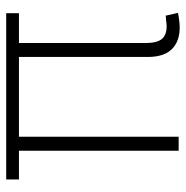

<svg xmlns="http://www.w3.org/2000/svg" viewBox="-11 -571 586 604"><g transform="rotate(-90 282.0 -269.0)"><path d="M517.6 2Q464.8 8.3 434.8 -16.4Q404.8 -41 404.8 -97.2V-525.9H448.7V-104Q448.7 -60.5 467.3 -47.1Q485.8 -33.7 520.5 -39.6Q526.9 -40 528.8 -40Q530.8 -40 534.7 -41L543.5 -2Q538.6 -1 532 0Q525.4 1 517.6 2ZM109.9 0V-525.9H153.8V0ZM19.5 -502.4V-542.5H542.5V-502.4Z"/></g></svg>

Font: Inter 16pt ExtraLight
Style: Regular
Weight: 250
Version: Version 4.001;git-66647c0bb